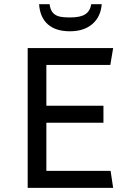

<svg xmlns="http://www.w3.org/2000/svg" viewBox="-20 -908 612 928"><path d="M526.9 0H113.8V-675.8H526.9L513.2 -594.2H204.1V-397H480V-314.9H204.1V-82H514.6ZM317.9 -756.8Q249.5 -756.8 211.4 -790.3Q173.3 -823.7 168.9 -887.7H219.7Q222.7 -863.8 232.7 -850.1Q242.7 -836.4 260.5 -830.1Q278.3 -823.7 319.8 -823.7Q369.1 -823.7 392.6 -839.4Q416 -855 420.9 -887.7H471.7Q466.8 -826.2 426 -791.5Q385.3 -756.8 317.9 -756.8Z"/></svg>

Font: Cadman
Style: Regular
Weight: 400
Designer: Paul James MIller
Foundry: High-Logic / Made with FontCreator
Version: Version 2.114;March 28, 2021;FontCreator 13.0.0.2683 64-bit